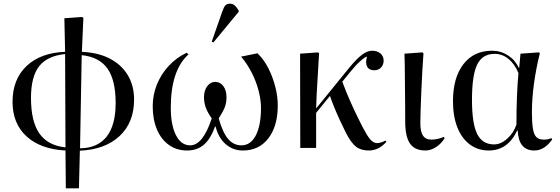

<svg xmlns="http://www.w3.org/2000/svg" viewBox="-20 -802 3034 1041"><path d="M337 219 335 14Q200 7 124 -62.5Q48 -132 48 -250Q48 -372 124 -444Q200 -516 333 -521L329 -703L425 -710L432 -705L424 -521Q512 -517 575 -484.5Q638 -452 672.5 -395Q707 -338 707 -262Q707 -138 628.5 -64.5Q550 9 413 15L408 219ZM335 -3 333 -509Q236 -499 192 -442.5Q148 -386 148 -271Q148 -144 193.5 -78.5Q239 -13 335 -3ZM414 2Q509 1 558 -61Q607 -123 607 -243Q607 -368 562.5 -430.5Q518 -493 423 -503Z M994 14Q938 14 896 -16Q854 -46 831 -100Q808 -154 808 -226Q808 -288 831 -344.5Q854 -401 895.5 -445.5Q937 -490 992 -516L1002 -507Q906 -421 906 -218Q906 -124 934 -69Q962 -14 1011 -14Q1080 -14 1128 -160Q1106 -191 1096 -218Q1086 -245 1086 -275Q1086 -311 1103.5 -334.5Q1121 -358 1147 -358Q1174 -358 1191 -335Q1208 -312 1208 -275Q1208 -247 1200 -224Q1192 -201 1166 -160Q1187 -84 1216.5 -49Q1246 -14 1289 -14Q1339 -14 1367 -68Q1395 -122 1395 -216Q1395 -262 1381.5 -312.5Q1368 -363 1343.5 -410.5Q1319 -458 1287 -495L1376 -513L1382 -507Q1413 -476 1436 -430Q1459 -384 1472.5 -332Q1486 -280 1486 -230Q1486 -118 1435 -52Q1384 14 1297 14Q1243 14 1203.5 -20.5Q1164 -55 1149 -116H1146Q1122 -49 1085.5 -17.5Q1049 14 994 14ZM1137 -572 1128 -576 1185 -739Q1194 -765 1202.5 -773.5Q1211 -782 1227 -782Q1241 -782 1251.5 -773.5Q1262 -765 1274 -745V-738Z M1980 14Q1937 14 1910.5 -6.5Q1884 -27 1856 -81Q1841 -111 1824 -147.5Q1807 -184 1792.5 -219.5Q1778 -255 1769 -282L1694 -190V0H1608L1607 -511L1704 -518L1710 -513Q1706 -438 1701 -360Q1696 -282 1694 -214L1873 -434Q1914 -484 1943 -505.5Q1972 -527 1997 -527Q2026 -527 2043 -512Q2060 -497 2060 -473Q2060 -451 2046 -436Q2032 -421 2009 -421Q1981 -421 1970.5 -441Q1960 -461 1970 -495Q1960 -494 1934.5 -471.5Q1909 -449 1884 -418L1836 -359Q1854 -310 1876.5 -258.5Q1899 -207 1927 -151Q1951 -102 1967.5 -74.5Q1984 -47 1997.5 -36.5Q2011 -26 2026 -26Q2034 -26 2047 -30Q2060 -34 2070 -40L2075 -33Q2033 14 1980 14Z M2287 14Q2229 14 2203 -23.5Q2177 -61 2177 -143Q2177 -188 2176.5 -244Q2176 -300 2175.5 -355Q2175 -410 2174.5 -452Q2174 -494 2173 -511L2270 -518L2276 -513Q2273 -474 2270 -420Q2267 -366 2264.5 -309.5Q2262 -253 2260.5 -205.5Q2259 -158 2259 -134Q2259 -88 2273.5 -66.5Q2288 -45 2319 -45Q2336 -45 2355.5 -49.5Q2375 -54 2386 -60L2391 -53Q2372 -22 2343.5 -4Q2315 14 2287 14Z M2630 14Q2571 14 2527 -19Q2483 -52 2459.5 -112Q2436 -172 2436 -253Q2436 -381 2492.5 -454Q2549 -527 2648 -527Q2695 -527 2734.5 -501.5Q2774 -476 2793 -434H2795L2802 -511L2902 -518L2907 -513Q2887 -434 2875.5 -351Q2864 -268 2864 -194Q2864 -136 2869.5 -103.5Q2875 -71 2889 -58Q2903 -45 2928 -45Q2951 -45 2970 -53L2974 -46Q2932 14 2877 14Q2792 14 2787 -94H2784Q2733 14 2630 14ZM2659 -19Q2695 -19 2729.5 -49.5Q2764 -80 2780 -126Q2780 -208 2783 -281Q2786 -354 2791 -406Q2770 -456 2736.5 -483Q2703 -510 2662 -510Q2596 -510 2567.5 -452.5Q2539 -395 2539 -261Q2539 -133 2567 -76Q2595 -19 2659 -19Z"/></svg>

Font: Display Regular
Style: Regular
Weight: 400
Designer: Latin by Veronika Burian and Jose Scaglione. Greek by Irene Vlachou. Cyrillic by Vera Evstafieva.
Foundry: TypeTogether
Version: Version 3.002